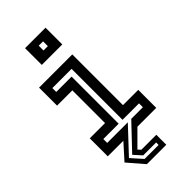

<svg xmlns="http://www.w3.org/2000/svg" viewBox="-286 -817 1067 1067"><g transform="rotate(-45 247.5 -283.0)"><path d="M180 184.5 98.5 90 179.5 0H57V-141.5H177V-398.5H57V-540H318V-141.5H438V0H290L200 90L215 106H332.5V184.5ZM191.5 155H301.5V135.5H200L159 90L296.5 -55H388V-85.5H258.5V-486H107.5V-455.5H228V-85.5H107.5V-55H269.5L133.5 90ZM157 -618.5V-750H318V-618.5ZM220.5 -668.5H254.5V-706H220.5Z"/></g></svg>

Font: Tourney Thin SemiBold
Style: Regular
Weight: 600
Version: Version 1.015